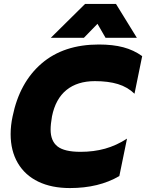

<svg xmlns="http://www.w3.org/2000/svg" viewBox="-20 -940 742 975"><path d="M412 -920H569L675 -748H516L475 -819L406 -748H238ZM34 -259Q34 -303 44 -349Q79 -521 191 -617.5Q303 -714 482 -714Q553 -714 606 -700Q659 -686 702 -655L663 -464Q628 -498 579 -513Q530 -528 462 -528Q373 -528 317.5 -483Q262 -438 244 -349Q237 -309 237 -282Q237 -224 272 -196.5Q307 -169 389 -169Q456 -169 513.5 -185Q571 -201 625 -236L586 -46Q482 15 335 15Q242 15 174.5 -17.5Q107 -50 70.5 -112Q34 -174 34 -259Z"/></svg>

Font: Readiness ExtraBold
Style: Italic
Weight: 800
Italic angle: -12°
Designer: Katatrad Team
Foundry: CadsonDemak
Version: Version 1.00;January 16, 2020;FontCreator 12.0.0.2550 64-bit